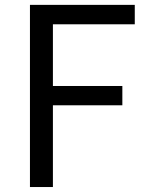

<svg xmlns="http://www.w3.org/2000/svg" viewBox="-20 -753 592 773"><path d="M100.6 0V-733.4H522.6V-655.2H193V-406.8H472.6V-329.1H193V0Z"/></svg>

Font: Noto Sans KR Thin
Style: Regular
Weight: 100
Designer: Ryoko NISHIZUKA 西塚涼子 (kana, bopomofo & ideographs); Paul D. Hunt (Latin, Greek & Cyrillic); Sandoll Communications 산돌커뮤니
Foundry: Adobe
Version: Version 2.004-H2;hotconv 1.0.118;makeotfexe 2.5.65603